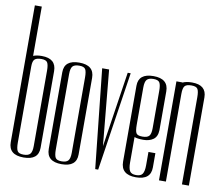

<svg xmlns="http://www.w3.org/2000/svg" viewBox="-81 -850 1114 955"><g transform="rotate(10 475.5 -372.5)"><path d="M171 -57Q171 5 95.5 5Q20 5 20 -59V-750H55V-501Q72 -508 98 -508Q171 -508 171 -444ZM136 -440Q136 -470 129 -481.5Q122 -493 98.5 -493Q75 -493 65 -484Q55 -475 55 -448V-62Q55 -33 62 -21Q69 -9 93 -9Q117 -9 126.5 -20Q136 -31 136 -60Z M363 -57Q363 5 287.5 5Q212 5 212 -59V-446Q212 -508 287.5 -508Q363 -508 363 -444ZM328 -440Q328 -470 321 -481.5Q314 -493 290 -493Q266 -493 256.5 -482.5Q247 -472 247 -443V-62Q247 -33 254 -21Q261 -9 285 -9Q309 -9 318.5 -20Q328 -31 328 -60Z M548 -500 472 0H457L404 -500H439L475 -119L533 -500Z M587 -444Q587 -506 662.5 -506Q738 -506 738 -442V-246Q737 -213 717 -199Q697 -185 667 -185Q637 -185 622 -191V-62Q622 -33 630 -19.5Q638 -6 662 -6Q686 -6 694.5 -19.5Q703 -33 703 -62V-130H738V-58Q738 5 662.5 5Q587 5 587 -61ZM622 -253Q622 -222 628.5 -211Q635 -200 659.5 -200Q684 -200 693.5 -210.5Q703 -221 703 -250V-439Q703 -468 696 -480Q689 -492 665 -492Q641 -492 631.5 -481Q622 -470 622 -441Z M895 0V-440Q895 -470 888 -481.5Q881 -493 856.5 -493Q832 -493 823 -483Q814 -473 814 -443V0H779V-500H809V-499Q828 -508 857 -508Q930 -508 930 -445V0Z"/></g></svg>

Font: Dorsa
Style: Regular
Weight: 400
Version: Version 1.002